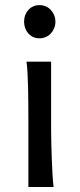

<svg xmlns="http://www.w3.org/2000/svg" viewBox="-20 -743 316 763"><path d="M75.7 -656.7Q75.7 -670.4 80.1 -682.4Q84.5 -694.3 92.5 -703.4Q100.6 -712.4 111.8 -717.5Q123 -722.7 136.7 -722.7Q150.4 -722.7 162.1 -717.5Q173.8 -712.4 182.1 -703.4Q190.4 -694.3 195.3 -682.4Q200.2 -670.4 200.2 -656.7Q200.2 -643.1 195.3 -631.1Q190.4 -619.1 182.1 -610.1Q173.8 -601.1 162.1 -595.9Q150.4 -590.8 136.7 -590.8Q123 -590.8 111.8 -595.9Q100.6 -601.1 92.5 -610.1Q84.5 -619.1 80.1 -631.1Q75.7 -643.1 75.7 -656.7ZM183.1 -231.9Q183.1 -208.5 183.8 -176.5Q184.6 -144.5 185.8 -111.8Q187 -79.1 188.7 -49.3Q190.4 -19.5 192.9 0H92.8V-258.8Q92.8 -294.4 92.5 -329.1Q92.3 -363.8 91.6 -394.8Q90.8 -425.8 89.4 -452.4Q87.9 -479 85.4 -498H183.1Z"/></svg>

Font: Andika FrenchTight
Style: Regular
Weight: 400
Designer: Victor Gaultney, Annie Olsen, Julie Remington, Don Collingsworth, Eric Hays, Becca Hirsbrunner
Foundry: SIL International
Version: Version 5.000 ; Dig1 Dig4Opn Dig7 LnSpcTght